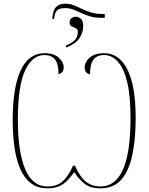

<svg xmlns="http://www.w3.org/2000/svg" viewBox="-20 -1013 807 1043"><path d="M264 -910Q267 -957 284.5 -975Q302 -993 334 -993Q359 -993 380.5 -984.5Q402 -976 424.5 -965Q447 -954 474.5 -945.5Q502 -937 539 -937H549V-916H534Q497 -916 470 -924Q443 -932 421 -942.5Q399 -953 378 -961Q357 -969 333 -969Q303 -969 290.5 -957Q278 -945 275 -919L274 -910ZM338 -766Q366 -776 384.5 -793.5Q403 -811 403 -840Q403 -852 396 -857Q389 -862 380 -865Q371 -868 364.5 -873.5Q358 -879 358 -892Q358 -906 368 -914Q378 -922 392 -922Q406 -922 419 -911Q432 -900 432 -872Q432 -835 410.5 -804Q389 -773 338 -755ZM238 10Q183 10 146.5 -19Q110 -48 88.5 -99Q67 -150 58 -217.5Q49 -285 49 -363Q49 -536 92 -630Q135 -724 222 -724Q274 -724 300 -699Q326 -674 326 -648Q326 -627 315 -618.5Q304 -610 298 -610Q298 -665 279 -689.5Q260 -714 221 -714Q155 -714 116 -629.5Q77 -545 77 -363Q77 -189 116.5 -94.5Q156 0 238 0Q289 0 320.5 -28Q352 -56 377 -113H387Q415 -50 448 -25Q481 0 526 0Q607 0 648 -92Q689 -184 689 -372Q689 -494 670.5 -569Q652 -644 619.5 -679Q587 -714 546 -714Q506 -714 487.5 -689Q469 -664 469 -610Q459 -610 449.5 -619Q440 -628 440 -648Q440 -663 450.5 -681Q461 -699 484.5 -711.5Q508 -724 546 -724Q627 -724 672 -635.5Q717 -547 717 -372Q717 -258 699 -172Q681 -86 639.5 -38Q598 10 526 10Q471 10 440 -14.5Q409 -39 383 -78Q367 -55 348.5 -35Q330 -15 303.5 -2.5Q277 10 238 10Z"/></svg>

Font: Noto Serif Display Condensed Thin
Style: Regular
Weight: 100
Width: 3
Designer: Monotype Design Team
Foundry: Monotype Imaging Inc.
Version: Version 2.009